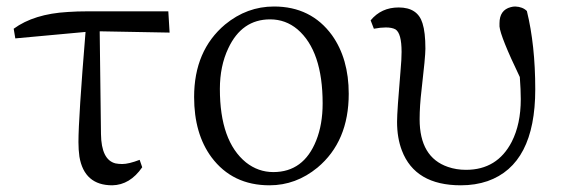

<svg xmlns="http://www.w3.org/2000/svg" viewBox="-20 -548 1700 582"><path d="M282.2 -453.1 286.1 -141.6Q287.1 -63.5 330.1 -52.7Q339.8 -50.8 350.6 -50.8Q370.1 -50.8 403.3 -63.5L411.1 -41Q374 12.7 320.3 13.7Q235.4 13.7 220.7 -73.2Q217.8 -93.8 217.8 -117.2Q217.8 -189.5 239.3 -451.2L26.4 -431.6L21.5 -460.9Q83 -505.9 185.5 -511.7Q212.9 -513.7 248 -513.7H490.2L494.1 -449.2Z M796.9 13.7Q684.6 13.7 621.1 -71.3Q568.4 -142.6 568.4 -253.9Q568.4 -394.5 662.1 -473.6Q728.5 -528.3 810.5 -528.3Q922.9 -528.3 986.3 -441.4Q1037.1 -370.1 1037.1 -263.7Q1037.1 -119.1 942.4 -40Q877 13.7 796.9 13.7ZM808.6 -26.4Q900.4 -26.4 938.5 -122.1Q958 -170.9 958 -234.4Q958 -393.6 881.8 -459Q845.7 -489.3 798.8 -489.3Q712.9 -489.3 671.9 -401.4Q646.5 -347.7 646.5 -278.3Q646.5 -120.1 725.6 -55.7Q762.7 -26.4 808.6 -26.4Z M1113.3 -460.9 1103.5 -486.3Q1135.7 -525.4 1188.5 -525.4Q1246.1 -525.4 1260.7 -477.5Q1269.5 -450.2 1269.5 -400.4Q1269.5 -376 1257.8 -275.4Q1252 -226.6 1252 -186.5Q1252 -71.3 1337.9 -42Q1363.3 -33.2 1392.6 -33.2Q1487.3 -33.2 1531.2 -118.2Q1558.6 -171.9 1558.6 -247.1Q1558.6 -275.4 1555.7 -314.5Q1497.1 -436.5 1494.1 -467.8Q1494.1 -472.7 1494.1 -477.5Q1494.1 -517.6 1528.3 -526.4Q1535.2 -528.3 1542 -528.3Q1564.5 -527.3 1577.1 -514.6Q1602.5 -411.1 1602.5 -277.3Q1602.5 -49.8 1458 1Q1420.9 13.7 1377 13.7Q1238.3 13.7 1198.2 -91.8Q1183.6 -129.9 1183.6 -178.7Q1183.6 -210.9 1194.3 -335.9Q1197.3 -368.2 1197.3 -390.6Q1197.3 -447.3 1178.7 -459Q1168 -464.8 1149.4 -464.8Q1133.8 -464.8 1113.3 -460.9Z"/></svg>

Font: GenYoMin JP Regular
Style: Regular
Weight: 400
Version: Version 1.001;PS 1;hotconv 16.6.51;makeotf.lib2.5.65220 DEVE